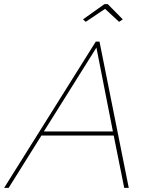

<svg xmlns="http://www.w3.org/2000/svg" viewBox="-59 -912 726 932"><path d="M344 -818 448 -892H464L537 -818L519 -806L451 -869L357 -806ZM406 -710H424L566 0H544L493 -254H142L-17 0H-39ZM489 -274 409 -681 154 -274Z"/></svg>

Font: Raleway-v4020 Thin
Style: Italic
Weight: 250
Italic angle: -12°
Designer: Matt McInerney, Pablo Impallari, Rodrigo Fuenzalida
Foundry: Matt McInerney, Pablo Impallari, Rodrigo Fuenzalida
Version: Version 4.020;PS 004.020;hotconv 1.0.88;makeotf.lib2.5.64775